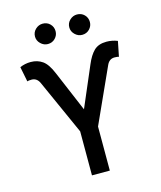

<svg xmlns="http://www.w3.org/2000/svg" viewBox="-134 -1033 945 1129"><g transform="rotate(-15 338.5 -468.5)"><path d="M392.4 0H283.7V-267.8L133.5 -602.6Q118.3 -635.7 85.9 -635.7Q79.2 -635.7 70.8 -634.8Q62.5 -633.9 59.7 -632.1L41.5 -723.4Q72.1 -737.2 107.6 -737.2Q148.1 -737.2 178.8 -715.9Q209.5 -694.6 234.4 -634.2L338.8 -387.4L443.9 -632.8Q465.2 -683.9 492.5 -710.6Q519.9 -737.2 568.9 -737.2Q603 -737.2 635.7 -724.4L617.2 -632.1Q614 -633.9 606 -634.8Q598 -635.7 590.9 -635.7Q558.9 -635.7 544 -602.6L392.4 -268.1ZM234 -812.9Q209.2 -812.9 190.2 -831.3Q171.2 -849.8 171.2 -874.6Q171.2 -900.9 190.2 -918.9Q209.2 -936.8 234 -936.8Q260.7 -936.8 278.6 -918.9Q296.5 -900.9 296.5 -874.6Q296.5 -849.8 278.6 -831.3Q260.7 -812.9 234 -812.9ZM442.8 -812.9Q418 -812.9 399 -831.3Q380 -849.8 380 -874.6Q380 -900.9 399 -918.9Q418 -936.8 442.8 -936.8Q469.5 -936.8 487.4 -918.9Q505.3 -900.9 505.3 -874.6Q505.3 -849.8 487.4 -831.3Q469.5 -812.9 442.8 -812.9Z"/></g></svg>

Font: Linik Sans Medium
Style: Regular
Weight: 500
Designer: Rasmus Andersson (font), Cristiano Sobral (main changes)
Foundry: rsms
Version: Version 3.018;June 1, 2022;FontCreator 14.0.0.2814 64-bit; t